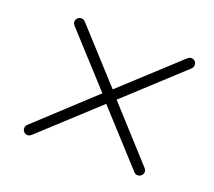

<svg xmlns="http://www.w3.org/2000/svg" viewBox="-87 -629 773 692"><g transform="rotate(20 300.0 -283.5)"><path d="M306 -255 93 -59Q84 -51 76 -52Q68 -53 63 -58.5Q58 -64 58 -72Q58 -80 65 -87L280 -286L102 -481Q97 -487 96.5 -493Q96 -499 99.5 -504.5Q103 -510 108.5 -512.5Q114 -515 120.5 -514Q127 -513 133 -506L310 -312L523 -508Q532 -516 540 -515Q548 -514 553 -508.5Q558 -503 558 -495Q558 -487 551 -480L336 -282L515 -85Q520 -79 520.5 -73Q521 -67 517.5 -61.5Q514 -56 508.5 -53.5Q503 -51 496.5 -52Q490 -53 484 -60Z"/></g></svg>

Font: Nunito Variable Extra Light
Style: Italic
Weight: 200
Italic angle: -9°
Designer: Vernon Adams
Foundry: Vernon Adams
Version: Version 3.602